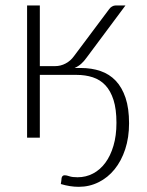

<svg xmlns="http://www.w3.org/2000/svg" viewBox="-20 -518 552 723"><path d="M272 149.5Q303.5 149.5 330.2 135.5Q357 121.5 376.5 95.2Q396 69 407.2 31Q418.5 -7 418.5 -55.5Q418.5 -107 407.5 -141.5Q396.5 -176 376.8 -197Q357 -218 329.2 -227Q301.5 -236 268.5 -236H130V0.5H82V-497.5H130V-269H187.5Q208.5 -269 227.2 -279Q246 -289 258.5 -306.5L391 -483.5Q395 -489.5 401.8 -493.5Q408.5 -497.5 416 -497.5H452.5L306.5 -301.5Q297 -288 286.2 -278.2Q275.5 -268.5 261 -262H284.5Q325 -262 358.5 -250.5Q392 -239 415.8 -214Q439.5 -189 452.8 -149.5Q466 -110 466 -53.5Q466 0 451.5 44Q437 88 411.5 119.5Q386 151 351.2 168.2Q316.5 185.5 276.5 185.5Q244 185.5 209 175Q210 168 210.8 163.5Q211.5 159 212 152Q213 148 215.5 145Q218 142 224 142Q230.5 142 241.5 145.8Q252.5 149.5 272 149.5Z"/></svg>

Font: Lato 2
Style: Regular
Weight: 300
Designer: Lukasz Dziedzic with Adam Twardoch and Botio Nikoltchev
Foundry: tyPoland Lukasz Dziedzic
Version: Version 2.015; 2015-08-06; http://www.latofonts.com/